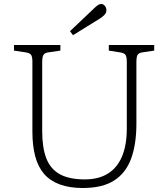

<svg xmlns="http://www.w3.org/2000/svg" viewBox="-20 -926 841 960"><path d="M394 14Q327 14 278.5 -4Q230 -22 200 -57Q170 -92 156 -145Q142 -198 142 -268V-617Q142 -642 135.5 -651.5Q129 -661 109 -664L50 -673V-701H282V-673L221 -664Q204 -662 197.5 -652Q191 -642 191 -614V-270Q191 -188 211.5 -134.5Q232 -81 279 -55Q326 -29 404 -29Q473 -29 519.5 -58Q566 -87 590 -143.5Q614 -200 614 -284V-617Q614 -642 607.5 -651.5Q601 -661 581 -664L524 -673V-701H751V-673L691 -664Q673 -661 667.5 -651Q662 -641 662 -614V-307Q662 -206 636 -134Q610 -62 551.5 -24Q493 14 394 14ZM345 -750 330 -770 451 -885Q464 -897 471 -901.5Q478 -906 486 -906Q497 -906 504.5 -896.5Q512 -887 512 -875Q512 -863 504 -853.5Q496 -844 479 -833Z"/></svg>

Font: Literata ExtraLight
Style: Regular
Weight: 250
Designer: Latin by Veronika Burian and Jose Scaglione. Greek by Irene Vlachou. Cyrillic by Vera Evstafieva.
Foundry: TypeTogether
Version: Version 3.103;gftools[0.9.29]